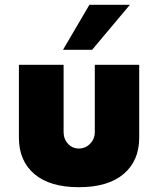

<svg xmlns="http://www.w3.org/2000/svg" viewBox="-20 -770 660 800"><path d="M242.5 -562.5 352.5 -750H521.2L363.8 -562.5ZM58.8 -196.2V-500H245V-220Q245 -191.2 263.1 -171.2Q281.2 -151.2 308.8 -151.2Q336.2 -151.2 355.6 -171.2Q375 -191.2 375 -220V-500H560V-196.2Q560 -100 495 -45Q430 10 308.8 10Q187.5 10 123.1 -45Q58.8 -100 58.8 -196.2Z"/></svg>

Font: Now Alt Black
Style: Regular
Weight: 900
Designer: Alfredo Marco Pradil
Foundry: Alfredo Marco Pradil
Version: Version 1.002;PS 001.002;hotconv 1.0.88;makeotf.lib2.5.64775